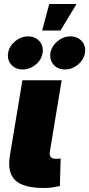

<svg xmlns="http://www.w3.org/2000/svg" viewBox="-20 -936 445 958"><path d="M199.2 2Q96.7 2 56.2 -36.4Q15.6 -74.7 29.3 -159.2L91.8 -535.6H287.6L228.5 -177.7Q226.1 -161.1 233.9 -152.3Q241.7 -143.6 259.3 -143.6Q267.6 -143.6 273.2 -144Q278.8 -144.5 282.7 -145.5L278.8 -7.8Q266.1 -4.9 245.6 -1.5Q225.1 2 199.2 2ZM304.2 -589.4Q268.1 -589.4 247.3 -613.5Q226.6 -637.7 231.4 -671.9Q237.8 -706.1 266.8 -730.2Q295.9 -754.4 331.5 -754.4Q367.2 -754.4 388.4 -730.2Q409.7 -706.1 403.8 -671.9Q398.4 -637.7 368.9 -613.5Q339.4 -589.4 304.2 -589.4ZM93.3 -589.4Q57.1 -589.4 36.1 -613.5Q15.1 -637.7 20.5 -671.9Q26.4 -706.1 55.4 -730.2Q84.5 -754.4 120.1 -754.4Q155.8 -754.4 177 -730.2Q198.2 -706.1 192.4 -671.9Q187.5 -637.7 158 -613.5Q128.4 -589.4 93.3 -589.4ZM190.4 -783.7 225.6 -916H361.8L281.7 -783.7Z"/></svg>

Font: Inter 20pt Black
Style: Italic
Weight: 900
Italic angle: -9.3988°
Version: Version 4.001;git-66647c0bb